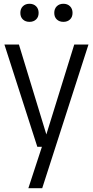

<svg xmlns="http://www.w3.org/2000/svg" viewBox="-20 -779 492 1019"><path d="M178 0 3.5 -542.5H80.5L226 -65.5L374 -542.5H449.5L204 220H130.5L202.5 0ZM316.5 -663Q295 -663 281.5 -675.8Q268 -688.5 268 -710.5Q268 -732.5 281.5 -745.8Q295 -759 316.5 -759Q338 -759 351.5 -745.8Q365 -732.5 365 -710.5Q365 -688.5 351.5 -675.8Q338 -663 316.5 -663ZM136.5 -663Q115 -663 101.5 -675.8Q88 -688.5 88 -710.5Q88 -732.5 101.5 -745.8Q115 -759 136.5 -759Q158 -759 171.5 -745.8Q185 -732.5 185 -710.5Q185 -688.5 171.5 -675.8Q158 -663 136.5 -663Z"/></svg>

Font: Encode Sans Condensed
Style: Regular
Weight: 400
Width: 3
Designer: Multiple Designers
Foundry: Impallari Type
Version: Version 3.000; ttfautohint (v1.8.3) -l 8 -r 50 -G 200 -x 14 